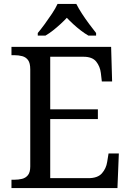

<svg xmlns="http://www.w3.org/2000/svg" viewBox="-20 -951 663 971"><path d="M38 0V-42H51Q73 -42 91.5 -46.5Q110 -51 121.5 -65.5Q133 -80 133 -109V-600Q133 -632 122 -647Q111 -662 92.5 -667Q74 -672 51 -672H38V-714H542L547 -539H495L490 -582Q486 -615 466.5 -639.5Q447 -664 402 -664H234V-398H475V-349H234V-50H427Q474 -50 495.5 -74.5Q517 -99 522 -132L529 -175H581L574 0ZM171 -784Q187 -803 206 -829Q225 -855 243 -882Q261 -909 271 -931H366Q377 -909 394.5 -882Q412 -855 431.5 -829Q451 -803 466 -784V-771H427Q408 -782 388.5 -797Q369 -812 351 -828.5Q333 -845 318 -861Q303 -845 285 -828.5Q267 -812 248 -797Q229 -782 210 -771H171Z"/></svg>

Font: Noto Rashi Hebrew
Style: Regular
Weight: 400
Version: Version 1.006